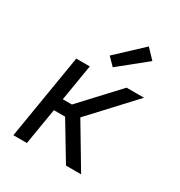

<svg xmlns="http://www.w3.org/2000/svg" viewBox="-179 -895 959 1021"><g transform="rotate(30 300.0 -384.5)"><path d="M51 0 137 -520H220L183 -297H239L446 -520H553L312 -260L467 0H374L240 -223H171L134 0ZM328 -577 283 -623 439 -769 494 -711Z"/></g></svg>

Font: Iosevka Custom Oblique
Style: Regular
Weight: 400
Italic angle: -9°
Designer: Belleve Invis
Foundry: Belleve Invis
Version: Version 27.0.1